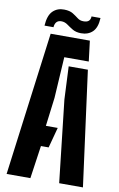

<svg xmlns="http://www.w3.org/2000/svg" viewBox="-102 -999 655 1054"><g transform="rotate(10 226.0 -472.0)"><path d="M13 0 117.5 -800H336L350 -686H213.5L199.5 -456.5L179.5 -297.5H245.5L215 -183.5H172L145.5 0ZM306 0 254.5 -457.5 246 -641H353L438.5 0ZM322 -932.5H372Q369.5 -878.5 344.8 -854.8Q320 -831 280 -831.5Q252 -832 233.2 -843.2Q214.5 -854.5 199 -865.8Q183.5 -877 165.5 -877.5Q130 -878.5 126.5 -838H76.5Q80 -895.5 105.2 -920Q130.5 -944.5 168.5 -943.5Q199 -943 217 -931.8Q235 -920.5 249 -909.5Q263 -898.5 282 -898.5Q321 -897.5 322 -932.5Z"/></g></svg>

Font: Big Shoulders Stencil Display ExtraBold
Style: Regular
Weight: 800
Designer: Patric King
Foundry: XO Type Co
Version: Version 1.000